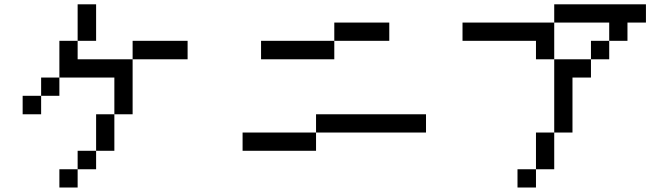

<svg xmlns="http://www.w3.org/2000/svg" viewBox="-20 -712 3040 873"><path d="M83 -192.4V-276.4H167V-192.4ZM417 -26.4V-192.4H500V-26.4ZM417 -26.4V57.6H333V-26.4ZM333 57.6V140.6H250V57.6ZM500 -192.4V-359.4H250V-276.4H167V-359.4H250V-526.4H333V-442.4H583V-192.4ZM583 -442.4V-526.4H833V-442.4ZM333 -526.4V-692.4H417V-526.4Z M1167 -442.4V-526.4H1500V-442.4ZM1083 -26.4V-109.4H1417V-26.4ZM1500 -526.4V-609.4H1750V-526.4ZM1417 -109.4V-192.4H1917V-109.4Z M2083 -526.4V-609.4H2500V-442.4H2417V-526.4ZM2417 57.6V-109.4H2500V57.6ZM2417 57.6V140.6H2333V57.6ZM2500 -109.4V-442.4H2667V-359.4H2583V-109.4ZM2667 -442.4V-526.4H2750V-442.4ZM2750 -526.4V-609.4H2500V-692.4H2917V-609.4H2833V-526.4Z"/></svg>

Font: KH Dot Kodenmachou 12
Style: Regular
Weight: 400
Designer: Original version for X68000 by Keitarou Hiraki (http://hp.vector.co.jp/authors/VA000874/) / TrueType conversion by Homem
Version: Version 1.00.20150527